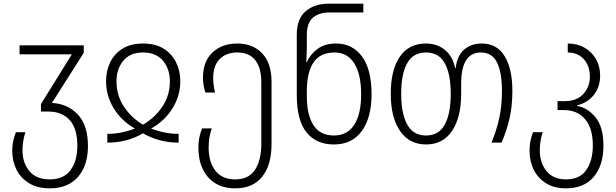

<svg xmlns="http://www.w3.org/2000/svg" viewBox="-20 -780 3367 1050"><path d="M252 250Q186 250 140 222.5Q94 195 70.5 148.5Q47 102 47 45Q47 13 53.5 -13.5Q60 -40 67 -57H119Q113 -40 108 -14Q103 12 103 42Q103 110 140.5 155.5Q178 201 252 201Q329 201 366 150Q403 99 403 18Q403 -78 360.5 -124Q318 -170 244 -170H204V-211L373 -483H87V-532H438V-491L264 -217Q349 -213 405 -154.5Q461 -96 461 19Q461 125 406.5 187.5Q352 250 252 250Z M567 0V-48Q606 -48 642 -55Q678 -62 716 -76V-78Q643 -120 601.5 -188.5Q560 -257 560 -336Q560 -393 583 -440Q606 -487 651 -514.5Q696 -542 762 -542Q829 -542 874 -514.5Q919 -487 942.5 -440Q966 -393 966 -336Q966 -257 924 -188.5Q882 -120 808 -78V-76Q846 -62 882.5 -55Q919 -48 957 -48V0Q850 0 762 -51Q675 0 567 0ZM762 -98Q827 -136 868 -197Q909 -258 909 -336Q909 -402 871.5 -447.5Q834 -493 762 -493Q691 -493 654 -447.5Q617 -402 617 -336Q617 -258 657.5 -197Q698 -136 762 -98Z M1266 250Q1202 250 1157 222Q1112 194 1088.5 144Q1065 94 1065 29Q1065 -7 1071.5 -34Q1078 -61 1085 -78H1138Q1132 -61 1126.5 -34.5Q1121 -8 1121 26Q1121 106 1158 153.5Q1195 201 1266 201Q1341 201 1375 148Q1409 95 1409 6V-330Q1409 -409 1376 -451Q1343 -493 1277 -493Q1218 -493 1182 -457.5Q1146 -422 1146 -354Q1146 -329 1149 -309.5Q1152 -290 1156 -274H1103Q1098 -290 1094 -310.5Q1090 -331 1090 -355Q1090 -444 1142 -493Q1194 -542 1277 -542Q1364 -542 1414.5 -487.5Q1465 -433 1465 -333V8Q1465 121 1414.5 185.5Q1364 250 1266 250Z M1806 10Q1709 10 1656 -56.5Q1603 -123 1603 -260V-590Q1603 -677 1651.5 -718.5Q1700 -760 1778 -760H1967V-712H1783Q1724 -712 1691 -683Q1658 -654 1658 -589V-530Q1658 -511 1657 -485.5Q1656 -460 1655 -441H1658Q1677 -483 1716.5 -512.5Q1756 -542 1817 -542Q1907 -542 1959.5 -471.5Q2012 -401 2012 -265Q2012 -138 1959 -64Q1906 10 1806 10ZM1806 -39Q1880 -39 1917.5 -98Q1955 -157 1955 -264Q1955 -375 1917 -434Q1879 -493 1810 -493Q1731 -493 1694.5 -438.5Q1658 -384 1658 -282V-254Q1658 -151 1694.5 -95Q1731 -39 1806 -39Z M2310 10Q2218 10 2167.5 -64Q2117 -138 2117 -267Q2117 -398 2166.5 -470Q2216 -542 2310 -542Q2369 -542 2412 -508Q2455 -474 2469 -408H2472Q2480 -476 2518.5 -509Q2557 -542 2614 -542Q2698 -542 2740 -472.5Q2782 -403 2782 -283Q2782 -201 2767 -134.5Q2752 -68 2723 0H2668Q2696 -68 2710.5 -135Q2725 -202 2725 -281Q2725 -386 2697.5 -439.5Q2670 -493 2610 -493Q2502 -493 2502 -322V-267Q2502 -139 2452.5 -64.5Q2403 10 2310 10ZM2310 -39Q2380 -39 2412.5 -99Q2445 -159 2445 -267Q2445 -375 2412.5 -434Q2380 -493 2310 -493Q2239 -493 2206.5 -434Q2174 -375 2174 -267Q2174 -159 2207 -99Q2240 -39 2310 -39Z M3075 250Q3012 250 2967.5 223Q2923 196 2899.5 149.5Q2876 103 2876 45Q2876 13 2882 -13.5Q2888 -40 2895 -57H2948Q2942 -41 2937 -14.5Q2932 12 2932 42Q2932 111 2969 156Q3006 201 3075 201Q3151 201 3186.5 149.5Q3222 98 3222 16Q3222 -80 3179 -129Q3136 -178 3066 -178H3029V-227H3071Q3134 -227 3170 -266Q3206 -305 3206 -360Q3206 -420 3172.5 -456.5Q3139 -493 3085 -493V-542Q3137 -542 3177 -519Q3217 -496 3239.5 -456.5Q3262 -417 3262 -366Q3262 -305 3228 -261.5Q3194 -218 3136 -204V-201Q3195 -190 3237.5 -137.5Q3280 -85 3280 17Q3280 124 3227 187Q3174 250 3075 250Z"/></svg>

Font: Noto Sans Georgian SemiCondensed Light
Style: Regular
Weight: 300
Width: 4
Designer: Monotype Design Team, Akaki Razmadze
Foundry: Google LLC
Version: Version 2.005; ttfautohint (v1.8.4.7-5d5b)